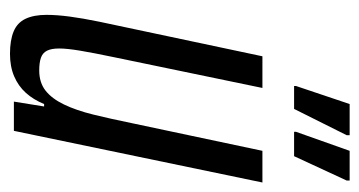

<svg xmlns="http://www.w3.org/2000/svg" viewBox="-192 -538 737 394"><g transform="rotate(90 177.0 -340.5)"><path d="M90 8Q62 8 44 0.5Q26 -7 18 -24Q10 -41 10 -67Q10 -88 13.5 -114.5Q17 -141 24 -175L95 -510H160L97 -206Q88 -163 83.5 -136Q79 -109 79 -93Q79 -77 83.5 -68Q88 -59 98 -55.5Q108 -52 124 -52Q149 -52 165.5 -65Q182 -78 194 -103Q206 -128 214.5 -162.5Q223 -197 232 -241L289 -510H354L248 0H188L198 -62H193Q184 -40 170 -24.5Q156 -9 136 -0.5Q116 8 90 8ZM250 -575V-579L289 -689H350V-683L300 -575ZM156 -575V-579L193 -689H257V-683L203 -575Z"/></g></svg>

Font: Saira UltraCondensed Medium
Style: Italic
Weight: 500
Width: 1
Italic angle: -12°
Designer: Hector Gatti with collaboration of the Omnibus-Type team
Foundry: Omnibus-Type
Version: Version 1.101